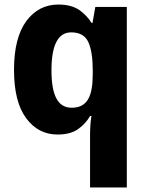

<svg xmlns="http://www.w3.org/2000/svg" viewBox="-20 -576 640 836"><path d="M532.2 240.2V-545.9H395L382.8 -476.1H378.9C364.7 -498.5 346.7 -517.6 324.2 -533.2C301.3 -548.3 271.5 -556.2 233.9 -556.2C176.8 -556.2 130.4 -532.2 94.7 -484.4C59.1 -436 41 -365.2 41 -272C41 -179.2 58.6 -108.9 93.8 -61.5C128.4 -14.2 174.3 9.8 231 9.8C267.6 9.8 297.4 2 319.8 -13.7C341.8 -29.3 359.4 -48.3 372.1 -70.8H377.9C374 -43.9 372.1 -15.6 372.1 11.2V240.2ZM292 -106.9C231.9 -106.9 204.1 -160.6 204.1 -270C204.1 -377 231.4 -435.1 290 -435.1C326.7 -435.1 351.6 -420.9 364.7 -392.6C377.4 -364.3 383.8 -323.7 383.8 -271V-252.9C383.8 -155.8 359.9 -106.9 292 -106.9Z"/></svg>

Font: Avrile Sans
Style: Bold
Weight: 700
Designer: Monotype Design Team, Google (font), Stefan Peev (BGR Cyrillic), Cristiano Sobral (main changes)
Foundry: The Avrile Sans Project Authors
Version: Version 3.110